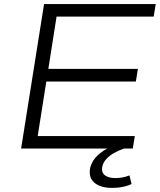

<svg xmlns="http://www.w3.org/2000/svg" viewBox="-20 -725 780 937"><path d="M83 0 195 -705H740L730 -644H256L216 -389H653L643 -327H206L164 -61H638L628 0ZM528 192Q470 192 440.5 166.5Q411 141 420 95Q429 56 465 25.5Q501 -5 566 -28L585 0Q559 9 536 22Q513 35 498 52Q483 69 479 89Q474 116 491.5 130Q509 144 543 144Q560 144 577 141Q594 138 612 131L622 173Q604 182 580 187Q556 192 528 192Z"/></svg>

Font: Nunito Sans 10pt Expanded Light
Style: Italic
Weight: 300
Width: 7
Italic angle: -9°
Designer: Vernon Adams
Foundry: Vernon Adams
Version: Version 3.101;gftools[0.9.27]